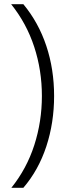

<svg xmlns="http://www.w3.org/2000/svg" viewBox="-20 -978 318 912"><path d="M237 -522Q237 -395 200 -282.5Q163 -170 91 -86H34Q107 -177 143 -289Q179 -401 179 -522Q179 -644 142.5 -755.5Q106 -867 33 -958H91Q163 -871 200 -760Q237 -649 237 -522Z"/></svg>

Font: Noto Sans Khmer UI Condensed Light
Style: Regular
Weight: 300
Width: 3
Designer: Danh Hong and the Monotype Design Team
Foundry: Monotype Imaging Inc.
Version: Version 2.002; ttfautohint (v1.8.4.7-5d5b)